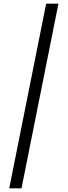

<svg xmlns="http://www.w3.org/2000/svg" viewBox="-20 -820 366 1040"><path d="M30 200 230 -800H296.5L96.5 200Z"/></svg>

Font: Big Shoulders Display Thin
Style: Regular
Weight: 400
Version: Version 2.002